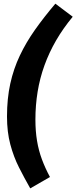

<svg xmlns="http://www.w3.org/2000/svg" viewBox="-20 -881 421 1059"><path d="M285.4 -860.7 381.1 -788.7Q328 -724.5 289.4 -657.9Q250.8 -591.2 225.3 -520.5Q199.7 -449.7 187.5 -374.9Q175.3 -300 175.3 -221.2Q175.3 -158.3 184.2 -104.6Q193.1 -50.8 211.2 -2.1Q229.3 46.6 255.6 95.3L146.8 158Q114.2 100.7 84.7 42.4Q55.2 -15.9 36.9 -84.5Q18.6 -153.1 18.6 -238.7Q18.6 -337.3 36.7 -419.6Q54.9 -501.9 89.4 -574.5Q123.8 -647.1 173.3 -717.1Q222.8 -787 285.4 -860.7Z"/></svg>

Font: Fira Sans Variable
Style: Italic
Weight: 397
Italic angle: -8°
Designer: Carrois Corporate & Edenspiekermann AG
Foundry: Carrois Corporate GbR & Edenspiekermann AG
Version: Version 4.202